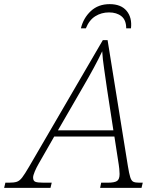

<svg xmlns="http://www.w3.org/2000/svg" viewBox="-80 -908 757 928"><path d="M-60 0 -54 -25H-37Q-12 -25 1.5 -29.5Q15 -34 27.5 -50.5Q40 -67 61 -103L417 -714H440L538 -106Q544 -69 549.5 -51.5Q555 -34 564.5 -29.5Q574 -25 593 -25H610L604 0H404L409 -25H440Q474 -25 486 -33.5Q498 -42 498 -67Q498 -78 496.5 -92Q495 -106 494 -112L473 -248H182L107 -117Q96 -98 88 -79Q80 -60 80 -50Q80 -34 90.5 -29.5Q101 -25 132 -25H170L164 0ZM322 -489 200 -278H468L437 -480Q431 -524 423.5 -574Q416 -624 414 -660Q397 -624 373.5 -580.5Q350 -537 322 -489ZM311 -771Q323 -821 359 -854.5Q395 -888 450 -888Q505 -888 532 -855.5Q559 -823 553 -771H530Q530 -811 507 -829.5Q484 -848 447 -848Q410 -848 380.5 -829.5Q351 -811 335 -771Z"/></svg>

Font: Noto Serif ExtraLight
Style: Italic
Weight: 200
Italic angle: -12°
Designer: Monotype Design Team
Foundry: Monotype Imaging Inc.
Version: Version 2.014; ttfautohint (v1.8.4.7-5d5b)